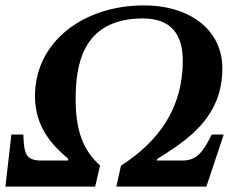

<svg xmlns="http://www.w3.org/2000/svg" viewBox="-25 -688 882 708"><path d="M326 0 344 -78C281 -134 254 -207 254 -322C254 -440 274 -620 502 -620C606 -620 649 -561 649 -464C649 -290 561 -167 421 -77L404 0H736L800 -192H756C722 -124 699 -96 647 -96H553L555 -102C663 -170 795 -253 795 -436C795 -572 683 -667 508 -668C283 -669 104 -534 104 -334C104 -216 171 -150 227 -102L225 -96H127C68 -96 64 -124 61 -192H17L-5 0Z"/></svg>

Font: STIX Two Text
Style: Bold Italic
Weight: 700
Italic angle: -12°
Designer: Ross Mills, John Hudson & Paul Hanslow, Tiro Typeworks Ltd; with prior portions MicroPress Inc. and Coen Hoffman, Elsevi
Foundry: Tiro Typeworks Ltd
Version: Version 2.13 b171